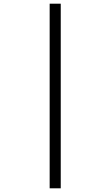

<svg xmlns="http://www.w3.org/2000/svg" viewBox="-20 -780 599 1040"><path d="M249 240V-760H309V240Z"/></svg>

Font: Noto Serif Khitan Small Script
Style: Regular
Weight: 400
Designer: LIU Zhao, ZHANG Congyu, Kushim JIANG
Foundry: Guyu Beijing Co. Ltd.
Version: Version 1.000; ttfautohint (v1.8.4.7-5d5b)